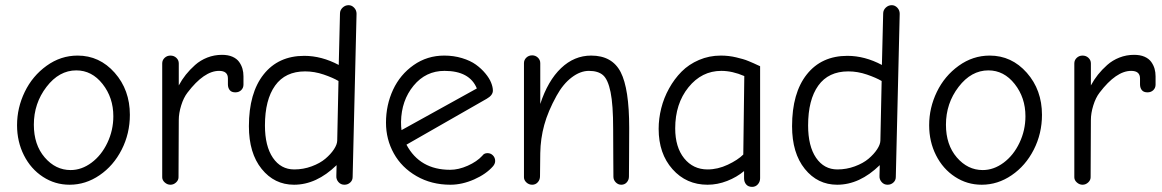

<svg xmlns="http://www.w3.org/2000/svg" viewBox="-20 -708 4491 742"><path d="M249 5.9Q192.4 5.9 145.8 -24.7Q99.1 -55.2 72.5 -107.9Q45.9 -160.6 45.9 -224.1Q45.9 -291.5 75.7 -353Q105.5 -414.6 160.2 -453.9Q214.8 -493.2 279.8 -493.2Q364.7 -493.2 423.3 -426.8Q481.9 -360.4 481.9 -264.2Q481.9 -191.9 450.2 -129.6Q418.5 -67.4 364.7 -30.8Q311 5.9 249 5.9ZM252.9 -50.8Q295.4 -50.8 333.7 -79.3Q372.1 -107.9 395 -156.2Q418 -204.6 418 -258.8Q418 -330.6 376.5 -383.3Q335 -436 274.9 -436Q208.5 -436 159.7 -372.3Q110.8 -308.6 110.8 -226.1Q110.8 -148.4 152.8 -99.6Q194.8 -50.8 252.9 -50.8Z M606.9 -22.9V-462.9Q606.9 -475.6 616.2 -484.4Q625.5 -493.2 638.7 -493.2Q652.3 -493.2 661.6 -484.4Q670.9 -475.6 670.9 -462.9V-377.9Q683.1 -400.4 698.2 -419.4Q713.4 -438.5 733.9 -456.8Q754.4 -475.1 781.2 -485.6Q808.1 -496.1 837.9 -496.1Q861.3 -496.1 878.2 -488.8Q895 -481.4 904.1 -468.8Q913.1 -456.1 917 -442.4Q920.9 -428.7 920.9 -413.1V-380.9Q920.9 -368.2 912.1 -359.6Q903.3 -351.1 889.6 -351.1Q874.5 -351.1 867.7 -359.9Q860.8 -368.7 860.8 -381.8V-404.8Q860.8 -434.1 826.7 -434.1Q768.6 -434.1 704.6 -350.1Q689.5 -330.6 680.2 -300.5Q670.9 -270.5 670.9 -244.1L669.9 -22.9Q669.9 -11.7 660.4 -2.9Q650.9 5.9 638.7 5.9Q626.5 5.9 616.7 -2.9Q606.9 -11.7 606.9 -22.9Z M1116.2 5.9Q1040.5 5.9 991.2 -55.2Q941.9 -116.2 941.9 -220.2Q941.9 -348.6 998.8 -420.4Q1055.7 -492.2 1155.8 -492.2Q1222.7 -492.2 1289.1 -457L1293.9 -655.8Q1293.9 -668.9 1304 -678.5Q1314 -688 1327.1 -688Q1339.4 -688 1348.6 -678.2Q1357.9 -668.5 1357.9 -654.8L1342.8 -23.9Q1342.8 -11.2 1333.5 -2.7Q1324.2 5.9 1311 5.9Q1296.9 5.9 1287.8 -4.6Q1278.8 -15.1 1279.8 -28.8L1280.8 -69.8Q1203.1 5.9 1116.2 5.9ZM1117.2 -53.2Q1152.3 -53.2 1184.6 -65.2Q1216.8 -77.1 1237.5 -94.7Q1258.3 -112.3 1270.5 -130.9Q1282.7 -149.4 1283.2 -164.1L1288.1 -395Q1266.6 -407.7 1231 -419.9Q1195.3 -432.1 1159.2 -432.1Q1082.5 -432.1 1043.2 -377.2Q1003.9 -322.3 1003.9 -223.1Q1003.9 -143.1 1034.7 -98.1Q1065.4 -53.2 1117.2 -53.2Z M1720.7 5.9Q1647.5 5.9 1589.8 -27.3Q1532.2 -60.5 1502 -115Q1471.7 -169.4 1471.7 -233.9Q1471.7 -302.2 1499 -361.1Q1526.4 -419.9 1578.6 -456.5Q1630.9 -493.2 1696.8 -493.2Q1733.4 -493.2 1765.6 -483.4Q1797.9 -473.6 1819.1 -458.3Q1840.3 -442.9 1855.7 -424.3Q1871.1 -405.8 1877.9 -388.7Q1884.8 -371.6 1884.8 -357.9Q1884.8 -339.8 1860.8 -326.2L1550.8 -148.9Q1602.5 -51.8 1719.7 -51.8Q1752 -51.8 1787.6 -67.6Q1823.2 -83.5 1843.8 -106Q1850.6 -116.2 1863.8 -116.2Q1876.5 -116.2 1885 -107.4Q1893.6 -98.6 1893.6 -85.9Q1893.6 -75.7 1885.7 -65.9Q1858.9 -35.2 1812.3 -14.6Q1765.6 5.9 1720.7 5.9ZM1531.7 -205.1 1822.8 -366.2Q1794.9 -434.1 1697.8 -434.1Q1625.5 -434.1 1578.4 -377Q1531.2 -319.8 1529.8 -236.8Q1529.8 -217.3 1531.7 -205.1Z M2036.6 5.9Q2023.9 5.9 2014.4 -2.9Q2004.9 -11.7 2004.9 -22.9V-463.9Q2004.9 -476.6 2014.2 -485.4Q2023.4 -494.1 2036.6 -494.1Q2049.3 -494.1 2058.6 -485.4Q2067.9 -476.6 2067.9 -463.9V-306.2Q2097.2 -396 2148.2 -444.6Q2199.2 -493.2 2264.6 -493.2Q2345.7 -493.2 2378.7 -429.2Q2411.6 -365.2 2411.6 -213.9Q2411.6 -155.8 2411.1 -98.9Q2410.6 -42 2410.6 -25.9Q2410.6 -12.7 2402.3 -3.4Q2394 5.9 2380.9 5.9Q2368.7 5.9 2359.6 -3.4Q2350.6 -12.7 2350.6 -24.9Q2350.6 -40.5 2350.1 -97.2Q2349.6 -153.8 2349.6 -210Q2349.6 -303.2 2339.6 -352.1Q2329.6 -400.9 2310.5 -417.5Q2291.5 -434.1 2255.9 -434.1Q2222.7 -434.1 2189.5 -408.9Q2156.2 -383.8 2130.9 -337.9Q2097.7 -277.8 2083.3 -225.1Q2068.8 -172.4 2067.9 -116.2L2066.9 -26.9Q2066.9 -13.2 2058.3 -3.7Q2049.8 5.9 2036.6 5.9Z M2886.7 14.2Q2871.6 14.2 2863.5 4.6Q2855.5 -4.9 2855.5 -19V-46.9Q2827.6 -23.4 2790.3 -8.8Q2752.9 5.9 2714.4 5.9Q2632.3 5.9 2578.9 -54.2Q2525.4 -114.3 2525.4 -210Q2525.4 -249.5 2535.4 -289.6Q2545.4 -329.6 2565.7 -366.2Q2585.9 -402.8 2614 -431.2Q2642.1 -459.5 2681.4 -476.3Q2720.7 -493.2 2765.6 -493.2Q2780.8 -493.2 2795.9 -491.5Q2811 -489.7 2825.2 -486.3Q2839.4 -482.9 2850.6 -479.7Q2861.8 -476.6 2874 -471.4Q2886.2 -466.3 2892.3 -463.6Q2898.4 -460.9 2907.7 -456.5Q2917 -452.1 2917.5 -452.1V-19Q2917.5 -5.4 2908.7 4.4Q2899.9 14.2 2886.7 14.2ZM2714.4 -53.2Q2753.9 -53.2 2792.7 -71.5Q2831.5 -89.8 2852.5 -110.8L2856.4 -414.1Q2810.1 -434.1 2767.6 -434.1Q2691.9 -434.1 2640.6 -370.6Q2589.4 -307.1 2589.4 -211.9Q2589.4 -139.2 2624 -96.2Q2658.7 -53.2 2714.4 -53.2Z M3215.3 5.9Q3139.6 5.9 3090.3 -55.2Q3041 -116.2 3041 -220.2Q3041 -348.6 3097.9 -420.4Q3154.8 -492.2 3254.9 -492.2Q3321.8 -492.2 3388.2 -457L3393.1 -655.8Q3393.1 -668.9 3403.1 -678.5Q3413.1 -688 3426.3 -688Q3438.5 -688 3447.8 -678.2Q3457 -668.5 3457 -654.8L3441.9 -23.9Q3441.9 -11.2 3432.6 -2.7Q3423.3 5.9 3410.2 5.9Q3396 5.9 3387 -4.6Q3377.9 -15.1 3378.9 -28.8L3379.9 -69.8Q3302.2 5.9 3215.3 5.9ZM3216.3 -53.2Q3251.5 -53.2 3283.7 -65.2Q3315.9 -77.1 3336.7 -94.7Q3357.4 -112.3 3369.6 -130.9Q3381.8 -149.4 3382.3 -164.1L3387.2 -395Q3365.7 -407.7 3330.1 -419.9Q3294.4 -432.1 3258.3 -432.1Q3181.6 -432.1 3142.3 -377.2Q3103 -322.3 3103 -223.1Q3103 -143.1 3133.8 -98.1Q3164.6 -53.2 3216.3 -53.2Z M3773.9 5.9Q3717.3 5.9 3670.7 -24.7Q3624 -55.2 3597.4 -107.9Q3570.8 -160.6 3570.8 -224.1Q3570.8 -291.5 3600.6 -353Q3630.4 -414.6 3685.1 -453.9Q3739.7 -493.2 3804.7 -493.2Q3889.6 -493.2 3948.2 -426.8Q4006.8 -360.4 4006.8 -264.2Q4006.8 -191.9 3975.1 -129.6Q3943.4 -67.4 3889.6 -30.8Q3835.9 5.9 3773.9 5.9ZM3777.8 -50.8Q3820.3 -50.8 3858.6 -79.3Q3897 -107.9 3919.9 -156.2Q3942.9 -204.6 3942.9 -258.8Q3942.9 -330.6 3901.4 -383.3Q3859.9 -436 3799.8 -436Q3733.4 -436 3684.6 -372.3Q3635.7 -308.6 3635.7 -226.1Q3635.7 -148.4 3677.7 -99.6Q3719.7 -50.8 3777.8 -50.8Z M4131.8 -22.9V-462.9Q4131.8 -475.6 4141.1 -484.4Q4150.4 -493.2 4163.6 -493.2Q4177.2 -493.2 4186.5 -484.4Q4195.8 -475.6 4195.8 -462.9V-377.9Q4208 -400.4 4223.1 -419.4Q4238.3 -438.5 4258.8 -456.8Q4279.3 -475.1 4306.2 -485.6Q4333 -496.1 4362.8 -496.1Q4386.2 -496.1 4403.1 -488.8Q4419.9 -481.4 4429 -468.8Q4438 -456.1 4441.9 -442.4Q4445.8 -428.7 4445.8 -413.1V-380.9Q4445.8 -368.2 4437 -359.6Q4428.2 -351.1 4414.6 -351.1Q4399.4 -351.1 4392.6 -359.9Q4385.7 -368.7 4385.7 -381.8V-404.8Q4385.7 -434.1 4351.6 -434.1Q4293.5 -434.1 4229.5 -350.1Q4214.4 -330.6 4205.1 -300.5Q4195.8 -270.5 4195.8 -244.1L4194.8 -22.9Q4194.8 -11.7 4185.3 -2.9Q4175.8 5.9 4163.6 5.9Q4151.4 5.9 4141.6 -2.9Q4131.8 -11.7 4131.8 -22.9Z"/></svg>

Font: Comic Neue
Style: Regular
Weight: 400
Designer: Craig Rozynski
Foundry: Craig Rozynski
Version: Version 2.003;hotconv 1.0.109;makeotfexe 2.5.65596